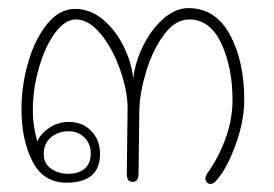

<svg xmlns="http://www.w3.org/2000/svg" viewBox="-20 -473 676 474"><path d="M583 -227Q583 -173 560.5 -112.5Q538 -52 511 -24Q506 -19 500 -19Q493 -19 490 -23.5Q487 -28 487 -32Q487 -36 491 -44Q517 -79 535.5 -127.5Q554 -176 554 -227Q554 -306 526.5 -365.5Q499 -425 447 -425Q413 -425 385 -387.5Q357 -350 341 -297Q325 -244 324 -202L322 -43Q322 -24 307 -24Q293 -24 293 -44L295 -202Q296 -243 278 -296.5Q260 -350 230 -387.5Q200 -425 167 -425Q141 -425 116.5 -392.5Q92 -360 76.5 -307Q61 -254 61 -198Q61 -164 72 -124Q81 -144 102.5 -158Q124 -172 150 -172Q184 -172 205.5 -149.5Q227 -127 227 -93Q227 -22 144 -22Q87 -22 60 -75Q33 -128 33 -203Q33 -263 50 -320.5Q67 -378 97 -414.5Q127 -451 165 -451Q203 -451 234.5 -424.5Q266 -398 285.5 -358Q305 -318 309 -279Q313 -318 333 -359Q353 -400 383 -426.5Q413 -453 445 -453Q512 -453 547.5 -387.5Q583 -322 583 -227ZM88 -93Q88 -69 106 -56.5Q124 -44 148 -44Q174 -44 189 -56.5Q204 -69 204 -95Q204 -118 188.5 -133.5Q173 -149 150 -149Q124 -149 106 -134Q88 -119 88 -93Z"/></svg>

Font: Mali ExtraLight
Style: Regular
Weight: 275
Version: Version 1.000; ttfautohint (v1.6)